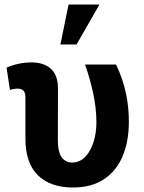

<svg xmlns="http://www.w3.org/2000/svg" viewBox="-20 -811 629 841"><path d="M299.3 10.3Q201.2 10.3 146.2 -43.2Q91.3 -96.7 91.3 -204.6V-383.3Q91.3 -405.3 82.5 -414.1Q73.7 -422.9 56.2 -422.9Q48.3 -422.9 39.6 -420.9Q30.8 -418.9 23.4 -417.5L8.8 -514.2Q27.3 -523.9 57.4 -530.8Q87.4 -537.6 117.2 -537.6Q172.9 -537.6 203.4 -509.3Q233.9 -481 233.9 -423.3L233.4 -197.3Q233.4 -145.5 250.2 -122.3Q267.1 -99.1 296.4 -99.1Q328.1 -99.1 351.8 -122.6Q375.5 -146 388.9 -186.3Q402.3 -226.6 402.3 -276.4Q401.9 -338.4 388.4 -401.4Q375 -464.4 352.5 -528.3H488.3Q504.9 -494.1 517.6 -454.8Q530.3 -415.5 537.4 -370.8Q544.4 -326.2 544.4 -276.4Q544.4 -191.4 517.1 -126.7Q489.7 -62 435.3 -25.9Q380.9 10.3 299.3 10.3ZM244.6 -616.2 280.3 -791H415.5L315.4 -616.2Z"/></svg>

Font: Roboto Slab LO
Style: Bold
Weight: 700
Designer: Google
Version: Version 2.000